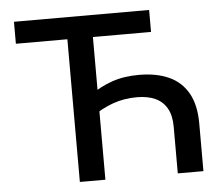

<svg xmlns="http://www.w3.org/2000/svg" viewBox="-52 -787 985 845"><g transform="rotate(-5 441.0 -364.0)"><path d="M566.9 -446.8Q643.6 -446.8 698.5 -422.1Q753.4 -397.5 783.2 -345.2Q813 -293 813 -210V0H699.7V-206.1Q699.7 -255.9 681.6 -287.6Q663.6 -319.3 630.1 -334.5Q596.7 -349.6 549.3 -349.6Q492.2 -349.6 442.6 -331.8Q393.1 -314 350.1 -282.7V-377.9Q395 -410.2 447.3 -428.5Q499.5 -446.8 566.9 -446.8ZM379.9 -650.9V0H267.1V-650.9ZM39.6 -630.4V-727.5H636.7V-630.4Z"/></g></svg>

Font: V-Inter
Style: Medium-500
Weight: 500
Designer: Rasmus Andersson
Foundry: rsms
Version: Version 4.000;git-4146feb